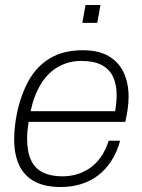

<svg xmlns="http://www.w3.org/2000/svg" viewBox="-20 -740 572 772"><path d="M224 12Q161 12 119.5 -10Q78 -32 57.5 -75Q37 -118 37 -180Q37 -206 40 -232.5Q43 -259 48 -284Q64 -360 96 -417Q128 -474 181.5 -506Q235 -538 313 -538Q377 -538 417.5 -514Q458 -490 477.5 -448Q497 -406 497 -351Q497 -328 493.5 -302.5Q490 -277 484 -250H95Q92 -231 90.5 -214.5Q89 -198 89 -183Q89 -129 105 -95.5Q121 -62 153 -46.5Q185 -31 231 -31Q259 -31 286.5 -38.5Q314 -46 339 -62.5Q364 -79 384 -106.5Q404 -134 417 -174H463Q450 -127 427 -92Q404 -57 373.5 -34Q343 -11 305 0.5Q267 12 224 12ZM103 -293H443Q446 -311 447.5 -327Q449 -343 449 -358Q449 -402 434 -432.5Q419 -463 388 -479Q357 -495 307 -495Q256 -495 214.5 -471.5Q173 -448 145 -403Q117 -358 103 -293ZM311 -648 324 -720H384L371 -648Z"/></svg>

Font: Archivo SemiBold Thin
Style: Italic
Weight: 250
Italic angle: -10°
Version: Version 2.001